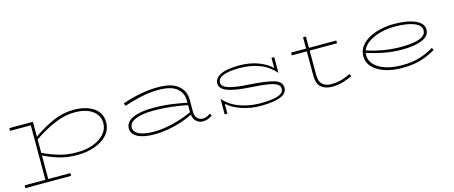

<svg xmlns="http://www.w3.org/2000/svg" viewBox="-41 -954 3827 1620"><g transform="rotate(-15 1872.0 -144.5)"><path d="M429 167H30V143H211V-333H30V-357H236V-227Q320 -287 409 -326.5Q498 -366 593 -366Q700 -366 766 -321Q832 -276 832 -194Q832 -130 790 -84Q748 -38 679 -13.5Q610 11 527 11Q437 11 363.5 -12Q290 -35 236 -63V143H429ZM593 -343Q509 -343 418.5 -304.5Q328 -266 236 -203V-86Q292 -58 368 -34.5Q444 -11 527 -12Q604 -11 667.5 -33.5Q731 -56 769 -97.5Q807 -139 807 -194Q807 -261 750.5 -302Q694 -343 593 -343Z M1707 -18Q1690 -5 1669 3Q1648 11 1625 11Q1591 11 1567.5 -10Q1544 -31 1539 -70Q1458 -30 1369.5 -9.5Q1281 11 1200 11Q1106 11 1054.5 -16.5Q1003 -44 1003 -93Q1003 -149 1067 -178.5Q1131 -208 1242 -208Q1330 -208 1402.5 -198Q1475 -188 1537 -175V-196Q1537 -260 1487.5 -301.5Q1438 -343 1329 -343Q1251 -343 1176.5 -326.5Q1102 -310 1025 -285L1018 -309Q1100 -337 1177 -351.5Q1254 -366 1329 -366Q1448 -366 1505 -319Q1562 -272 1562 -196V-92Q1562 -51 1581.5 -31.5Q1601 -12 1626 -12Q1647 -12 1663.5 -18.5Q1680 -25 1694 -37ZM1029 -94Q1029 -55 1073.5 -33.5Q1118 -12 1200 -12Q1279 -12 1366.5 -33Q1454 -54 1537 -92V-154Q1475 -167 1399.5 -176Q1324 -185 1242 -185Q1143 -185 1086 -161Q1029 -137 1029 -94Z M2361 -85Q2361 -35 2299 -12Q2237 11 2130 11Q2037 11 1959 -17Q1881 -45 1839 -85V1H1815V-135Q1850 -92 1901.5 -64.5Q1953 -37 2013.5 -24Q2074 -11 2135 -11Q2188 -11 2233.5 -17Q2279 -23 2307.5 -38.5Q2336 -54 2336 -84Q2336 -110 2311.5 -125Q2287 -140 2232 -149Q2177 -158 2085 -163Q1947 -171 1884.5 -195.5Q1822 -220 1822 -266Q1822 -311 1874.5 -338.5Q1927 -366 2040 -366Q2133 -366 2206 -338Q2279 -310 2320 -268V-357H2344V-219Q2289 -284 2209.5 -314Q2130 -344 2035 -344Q1947 -344 1896.5 -325Q1846 -306 1846 -268Q1846 -233 1900 -214.5Q1954 -196 2085 -188Q2228 -179 2294.5 -159Q2361 -139 2361 -85Z M2931 -34Q2898 -18 2852 -3.5Q2806 11 2753 11Q2692 11 2657 -19.5Q2622 -50 2622 -123V-333H2491V-357H2622V-456H2647V-357H2886V-333H2647V-123Q2647 -61 2676 -36.5Q2705 -12 2751 -12Q2803 -12 2846 -25.5Q2889 -39 2920 -55Z M3659 -68Q3602 -33 3533 -11Q3464 11 3362 11Q3281 11 3215.5 -10.5Q3150 -32 3111 -72.5Q3072 -113 3072 -170Q3072 -218 3099 -254.5Q3126 -291 3172 -316Q3218 -341 3275 -353.5Q3332 -366 3392 -366Q3506 -366 3575.5 -335.5Q3645 -305 3645 -249Q3645 -210 3613.5 -186Q3582 -162 3528 -150.5Q3474 -139 3406 -139Q3326 -139 3251 -153Q3176 -167 3099 -192Q3097 -181 3097 -170Q3097 -123 3131.5 -87.5Q3166 -52 3226 -32.5Q3286 -13 3362 -12Q3456 -11 3524.5 -32.5Q3593 -54 3648 -88ZM3392 -343Q3327 -343 3267.5 -327.5Q3208 -312 3164 -283Q3120 -254 3104 -212Q3253 -163 3406 -163Q3466 -163 3514.5 -171.5Q3563 -180 3591.5 -199Q3620 -218 3620 -249Q3620 -294 3559 -318.5Q3498 -343 3392 -343Z"/></g></svg>

Font: BhuTuka Expanded One
Style: Regular
Weight: 400
Designer: Erin McLaughlin
Version: Version 1.000; ttfautohint (v1.8.3)